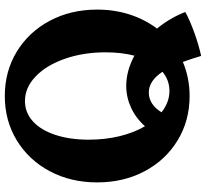

<svg xmlns="http://www.w3.org/2000/svg" viewBox="-49 -756 858 800"><g transform="rotate(-90 380.0 -356.0)"><path d="M20 -380Q20 -490 66.5 -577.5Q113 -665 195 -715Q277 -765 380 -765Q483 -765 565 -715Q647 -665 693.5 -577.5Q740 -490 740 -380Q740 -308 719.5 -244.5Q699 -181 661 -131Q705 -77 730 -13Q696 6 643 25Q590 44 547 53Q537 19 522 -23Q455 5 380 5Q277 5 195 -45Q113 -95 66.5 -182.5Q20 -270 20 -380ZM481 -108Q443 -165 395 -165Q345 -165 312 -112Q354 -79 401 -79Q446 -79 481 -108ZM254 -181Q288 -219 331.5 -239Q375 -259 422 -259Q485 -259 548 -225Q562 -279 562 -345Q562 -438 535 -515Q508 -592 461.5 -636.5Q415 -681 359 -681Q311 -681 274.5 -648Q238 -615 218 -554.5Q198 -494 198 -415Q198 -347 212.5 -287Q227 -227 254 -181Z"/></g></svg>

Font: Otomanopee One
Style: Regular
Weight: 400
Designer: Das Ende der Wildnis
Foundry: Gutenberg Labo
Version: Version 3.005